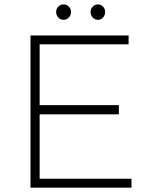

<svg xmlns="http://www.w3.org/2000/svg" viewBox="-20 -862 687 882"><path d="M306.2 -807.1Q306.2 -792 296.1 -781.5Q286.1 -771 272 -771Q257.8 -771 247.8 -781.5Q237.8 -792 237.8 -807.1Q237.8 -821.3 247.8 -831.5Q257.8 -841.8 272 -841.8Q286.1 -841.8 296.1 -831.5Q306.2 -821.3 306.2 -807.1ZM430.2 -841.8Q443.8 -841.8 453.4 -831.5Q462.9 -821.3 462.9 -807.1Q462.9 -792 453.4 -781.5Q443.8 -771 430.2 -771Q416 -771 406 -781.5Q396 -792 396 -807.1Q396 -821.3 406 -831.5Q416 -841.8 430.2 -841.8ZM120.1 -699.2H570.8V-658.2H162.1V-378.9H525.9V-336.9H162.1V-41H584V0H120.1Z"/></svg>

Font: Montserrat-Arabic ExtraLight
Style: Regular
Weight: 275
Designer: Mohamed Gaber
Foundry: Kief Type Foundry
Version: Version 5.008;PS 005.008;hotconv 1.0.88;makeotf.lib2.5.64775